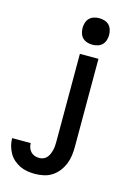

<svg xmlns="http://www.w3.org/2000/svg" viewBox="-142 -823 784 1118"><g transform="rotate(15 250.0 -263.5)"><path d="M185 223Q162 223 139 219.5Q116 216 95 206Q74 196 56 180.5Q38 165 26.5 144.5Q15 124 9 101.5Q3 79 3 56H115Q115 70 119.5 83.5Q124 97 134 107.5Q144 118 157.5 122.5Q171 127 185 127Q198 127 210 122Q222 117 230.5 107Q239 97 244 85Q249 73 252 60.5Q255 48 256 35.5Q257 23 257 10V-520H369V10Q369 37 365.5 63.5Q362 90 352 114.5Q342 139 325.5 160.5Q309 182 287 196.5Q265 211 238.5 217Q212 223 185 223ZM313 -590Q297 -590 281 -595Q265 -600 254 -611Q243 -622 238 -638Q233 -654 233 -670Q233 -686 238 -702Q243 -718 254 -729Q265 -740 281 -745Q297 -750 313 -750Q329 -750 345 -745Q361 -740 372 -729Q383 -718 388 -702Q393 -686 393 -670Q393 -654 388 -638Q383 -622 372 -611Q361 -600 345 -595Q329 -590 313 -590Z"/></g></svg>

Font: Iosevka Custom
Style: Bold
Weight: 700
Monospace: yes
Designer: Belleve Invis
Foundry: Belleve Invis
Version: Version 30.3.3; ttfautohint (v1.8.3)